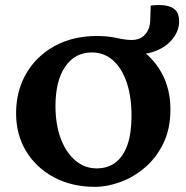

<svg xmlns="http://www.w3.org/2000/svg" viewBox="-20 -723 730 752"><path d="M681.6 -638.7Q681.6 -601.6 653.8 -567.9Q626 -534.2 575.7 -518.6Q525.4 -502.9 459 -518.6L522.5 -534.2Q580.1 -498 613.8 -436Q647.5 -374 647.5 -293.9Q647.5 -218.8 620.1 -162.1Q592.8 -105.5 548.3 -67.4Q503.9 -29.3 452.1 -10.3Q400.4 8.8 351.6 8.8Q261.7 8.8 191.9 -28.3Q122.1 -65.4 82.5 -130.4Q43 -195.3 43 -279.3Q43 -367.2 83 -435.5Q123 -503.9 194.3 -543Q265.6 -582 359.4 -582Q402.3 -582 437.5 -574.2Q472.7 -566.4 495.1 -566.4Q529.3 -566.4 548.3 -587.9Q567.4 -609.4 568.4 -642.6L570.3 -701.2Q600.6 -705.1 626 -701.7Q651.4 -698.2 666.5 -684.1Q681.6 -669.9 681.6 -638.7ZM358.4 -63.5Q403.3 -63.5 433.6 -87.4Q463.9 -111.3 479.5 -156.7Q495.1 -202.1 495.1 -269.5Q495.1 -344.7 476.1 -400.4Q457 -456.1 422.4 -486.8Q387.7 -517.6 339.8 -517.6Q273.4 -517.6 235.4 -461.9Q197.3 -406.2 197.3 -307.6Q197.3 -235.4 217.8 -180.7Q238.3 -126 274.9 -94.7Q311.5 -63.5 358.4 -63.5Z"/></svg>

Font: Crimson Pro
Style: Bold
Weight: 700
Designer: Jacques Le Bailly
Foundry: Baron von Fonthausen
Version: Version 1.003